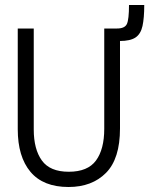

<svg xmlns="http://www.w3.org/2000/svg" viewBox="-20 -737 603 768"><path d="M254 11Q153 11 102 -49.5Q51 -110 51 -220V-623H115V-219Q115 -140 147.5 -95Q180 -50 255 -50Q331 -50 364 -95Q397 -140 397 -222V-623H460V-223Q460 -102 404 -45.5Q348 11 254 11ZM459 -573 448 -623Q479 -623 487.5 -641Q496 -659 496 -717H557Q557 -665 550 -633Q543 -601 522 -587Q501 -573 459 -573Z"/></svg>

Font: Inconsolata SemiExpanded
Style: Regular
Weight: 400
Width: 6
Monospace: yes
Designer: Raph Levien, Cyreal, Brenton Simpson
Foundry: Raph Levien, Cyreal, Google
Version: Version 3.100; ttfautohint (v1.8.4.7-5d5b)